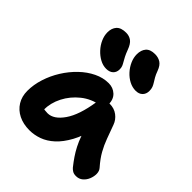

<svg xmlns="http://www.w3.org/2000/svg" viewBox="-227 -981 1137 1137"><g transform="rotate(45 341.5 -412.5)"><path d="M205.8 10Q154 10 114.9 -9.5Q75.8 -29 54 -64.4Q32.2 -99.8 32.2 -147Q32.2 -198 49.1 -251.1Q66 -304.2 96 -352.3Q126 -400.4 165.4 -438.2Q204.8 -476 249.8 -497.8Q294.8 -519.6 341.2 -519.6Q378.4 -519.6 404 -495.9Q429.6 -472.2 429.6 -428Q429.6 -412.2 420.6 -403Q411.6 -393.8 398 -391Q334 -380.6 284.9 -341.3Q235.8 -302 207.9 -247.6Q180 -193.2 180 -134.2Q180 -116.6 182.7 -102.1Q185.4 -87.6 193.4 -65.6L125 -168.2Q149.4 -149.8 167.6 -143.5Q185.8 -137.2 210.6 -137.2Q261.8 -137.2 305.9 -200.8Q350 -264.4 368.6 -387Q372.4 -411.2 390.3 -424.4Q408.2 -437.6 431.2 -437.6Q469.6 -437.6 497 -416.8Q524.4 -396 535.2 -365.2Q552.4 -318.6 566.7 -279.4Q581 -240.2 601.4 -203.8Q621.8 -167.4 656.6 -127.8Q670 -113.2 670.6 -90.8Q671.2 -68.4 662.2 -45.8Q653.2 -23.2 635.5 -8.1Q617.8 7 592.8 7Q575 7 563.8 0.3Q552.6 -6.4 544.6 -15.6Q523.2 -42.4 506.2 -67.5Q489.2 -92.6 474.5 -121.1Q459.8 -149.6 447.2 -185.4Q434.6 -221.2 422.2 -267.6L475.4 -272.2Q455.6 -192.2 425.8 -137.9Q396 -83.6 360.3 -51Q324.6 -18.4 285.3 -4.2Q246 10 205.8 10ZM485.4 -600.2Q457.4 -600.2 430.8 -614Q404.2 -627.8 383.1 -651.1Q362 -674.4 349.7 -702.4Q337.4 -730.4 337.4 -757.8Q337.4 -793.4 355.6 -814.4Q373.8 -835.4 413.6 -835.4Q440.8 -835.4 461.2 -822.5Q481.6 -809.6 494 -775.8Q502.6 -752 511.4 -736.9Q520.2 -721.8 527.6 -710.2Q535 -698.6 539.6 -686.7Q544.2 -674.8 544.2 -657.2Q544.2 -631.4 528.4 -615.8Q512.6 -600.2 485.4 -600.2ZM269.8 -568.8Q242.6 -568.8 216.4 -583Q190.2 -597.2 168.7 -620.5Q147.2 -643.8 134.9 -671.8Q122.6 -699.8 122.6 -727.2Q122.6 -762 141.6 -783Q160.6 -804 202.8 -804Q229.2 -804 248.4 -789.9Q267.6 -775.8 280.8 -739.6Q290.2 -714.2 298.6 -697.9Q307 -681.6 314 -670Q321 -658.4 325.2 -648.1Q329.4 -637.8 329.4 -623.4Q329.4 -598.4 313.6 -583.6Q297.8 -568.8 269.8 -568.8Z"/></g></svg>

Font: Shantell Sans Light
Style: Regular
Weight: 300
Designer: Stephen Nixon, Anya Danilova, Shantell Martin
Foundry: Arrow Type
Version: Version 1.011;[c5ecc13dd]